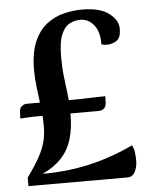

<svg xmlns="http://www.w3.org/2000/svg" viewBox="-51 -743 612 785"><g transform="rotate(-5 255.0 -350.0)"><path d="M213 -514Q213 -470 217.5 -432.5Q222 -395 226.5 -358Q231 -321 231 -277Q231 -220 217.5 -175.5Q204 -131 174 -99Q144 -67 96 -45Q198 -45 289.5 -66Q381 -87 470 -129Q477 -118 479.5 -101Q482 -84 482 -65Q482 -41 472 -20.5Q462 0 440 0H34V-35Q66 -79 84 -111.5Q102 -144 110 -173.5Q118 -203 118 -240Q118 -277 113 -317Q108 -357 103 -396.5Q98 -436 98 -470Q98 -542 118 -587.5Q138 -633 170.5 -657.5Q203 -682 241 -691Q279 -700 315 -700Q388 -700 425 -672Q462 -644 462 -609Q462 -571 443.5 -559.5Q425 -548 405 -548Q391 -548 382 -551Q382 -604 359.5 -631.5Q337 -659 304 -659Q281 -659 260 -648Q239 -637 226 -606Q213 -575 213 -514ZM25 -278 26 -307Q27 -321 36 -328.5Q45 -336 57 -336H263Q267 -336 283.5 -336.5Q300 -337 321 -337.5Q342 -338 358.5 -338.5Q375 -339 379 -339L378 -310Q377 -296 368.5 -288.5Q360 -281 347 -281H85Q75 -281 55 -280Q35 -279 25 -278Z"/></g></svg>

Font: Arima Thin SemiBold
Style: Regular
Weight: 600
Version: Version 1.100